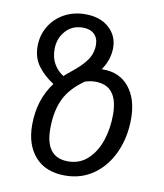

<svg xmlns="http://www.w3.org/2000/svg" viewBox="-85 -821 772 902"><g transform="rotate(10 301.0 -369.5)"><path d="M546 -304Q546 -217 514 -145Q482 -73 423 -30.5Q364 12 286 12Q193 12 143 -44.5Q93 -101 93 -196Q93 -316 158 -402Q109 -434 81.5 -472.5Q54 -511 54 -564Q54 -617 80 -660Q106 -703 150.5 -727Q195 -751 250 -751Q321 -751 363 -713Q405 -675 405 -618Q405 -561 369 -509Q371 -510 376 -510Q456 -510 501 -454Q546 -398 546 -304ZM135 -564Q135 -524 152 -494.5Q169 -465 198 -447Q207 -456 227 -472Q277 -511 300 -544Q323 -577 323 -617Q323 -650 303.5 -668.5Q284 -687 249 -687Q198 -687 166.5 -651Q135 -615 135 -564ZM459 -308Q459 -447 351 -447Q325 -447 300 -438L281 -423Q226 -380 203 -324.5Q180 -269 180 -193Q180 -56 288 -56Q344 -56 382.5 -92Q421 -128 440 -185.5Q459 -243 459 -308Z"/></g></svg>

Font: FiraGO Book
Style: Italic
Weight: 350
Italic angle: -8°
Designer: bBox Type GmbH
Foundry: bBox Type GmbH
Version: Version 1.001